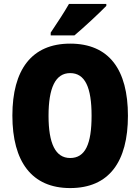

<svg xmlns="http://www.w3.org/2000/svg" viewBox="-20 -947 714 977"><path d="M521 -917V-927H331C306 -883 270 -829 238 -781V-767H359C410 -810 487 -882 521 -917ZM631 -358C631 -593 535 -725 337 -725C141 -725 43 -592 43 -359C43 -124 142 10 337 10C535 10 631 -124 631 -358ZM227 -358C227 -500 262 -575 337 -575C413 -575 446 -502 446 -358C446 -214 414 -143 337 -143C262 -143 227 -217 227 -358Z"/></svg>

Font: Noto Sans Sinhala Condensed Black
Style: Regular
Weight: 900
Width: 3
Designer: Jelle Bosma - Monotype Design Team
Foundry: Monotype Imaging Inc.
Version: Version 2.006